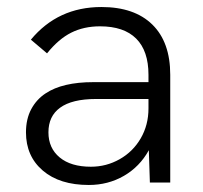

<svg xmlns="http://www.w3.org/2000/svg" viewBox="-20 -520 577 547"><path d="M404 -92Q378 -45 333 -19Q288 7 233 7Q150 7 102 -34Q54 -75 54 -143Q54 -181 69 -209Q84 -237 110 -254Q158 -286 246 -286H403V-307Q403 -375 368 -410Q333 -445 265 -445Q219 -445 183 -427Q147 -409 114 -368L68 -407Q145 -500 269 -500Q363 -500 414 -450Q465 -400 465 -307V0H407ZM239 -45Q283 -45 321 -66.5Q359 -88 381 -126Q403 -164 403 -211V-238H254Q185 -238 151 -213Q118 -189 118 -143Q118 -98 150 -71.5Q182 -45 239 -45Z"/></svg>

Font: Hanken Grotesk Light
Style: Regular
Weight: 300
Designer: Alfredo Marco Pradil
Foundry: Hanken Design Co.
Version: Version 3.014